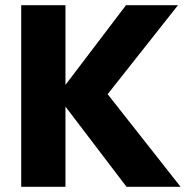

<svg xmlns="http://www.w3.org/2000/svg" viewBox="-20 -722 737 742"><path d="M233 -310V0H62V-702H233V-394L467 -702H668L396 -358L678 0H469Z"/></svg>

Font: SVN-Poppins
Style: Bold
Weight: 700
Designer: Ninad Kale (Devanagari), Jonny Pinhorn (Latin)
Foundry: Indian Type Foundry
Version: Version 3.200;PS 1.000;hotconv 16.6.54;makeotf.lib2.5.65590